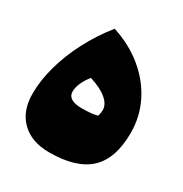

<svg xmlns="http://www.w3.org/2000/svg" viewBox="-142 -688 772 809"><g transform="rotate(30 244.0 -283.5)"><path d="M207 11.7Q121.6 11.7 72.5 -36.1Q23.4 -84 23.4 -167.5Q23.4 -232.4 43 -303Q62.5 -373.5 99.1 -443.8Q135.7 -514.2 186.5 -577.6Q272.5 -549.8 334.7 -498Q397 -446.3 430.9 -377.9Q464.8 -309.6 464.8 -231Q464.8 -106.4 402.1 -47.4Q339.4 11.7 207 11.7ZM203.1 -348.1Q165 -298.8 165 -260.3Q165 -217.8 233.9 -217.8Q283.2 -217.8 309.6 -225.6Q314.5 -240.2 314.5 -255.4Q314.5 -283.2 285.6 -307.4Q256.8 -331.5 203.1 -348.1Z"/></g></svg>

Font: Pinar-FD Black
Style: Regular
Weight: 900
Designer: Amin Abedi
Version: Version 3.000